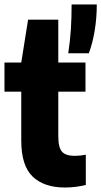

<svg xmlns="http://www.w3.org/2000/svg" viewBox="-20 -828 452 858"><path d="M270.5 10Q177 10 126 -38.8Q75 -87.5 75 -200V-418.5H0V-548.5H75L105.5 -740H240.5V-548.5H362V-418.5H240.5V-219.5Q240.5 -169 257 -150.2Q273.5 -131.5 314.5 -131.5Q325.5 -131.5 337.2 -132.8Q349 -134 363.5 -136.5V-1.5Q344.5 3.5 319.5 6.8Q294.5 10 270.5 10ZM285 -590Q293.5 -647 296.8 -698Q300 -749 300 -808H412.5Q412.5 -747 403 -690.2Q393.5 -633.5 377 -590Z"/></svg>

Font: Encode Sans Condensed ExtraBold
Style: Regular
Weight: 800
Width: 3
Designer: Multiple Designers
Foundry: Impallari Type
Version: Version 3.000; ttfautohint (v1.8.3) -l 8 -r 50 -G 200 -x 14 